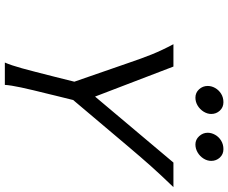

<svg xmlns="http://www.w3.org/2000/svg" viewBox="-95 -848 943 793"><g transform="rotate(90 376.5 -451.5)"><path d="M254.9 -696.3 378.9 -372.6 651.4 -696.3H752.9Q700.2 -641.6 666.3 -603.5Q632.3 -565.4 584 -508.3L393.1 -282.2L374.5 -207Q372.6 -200.2 369.6 -186.5Q350.6 -110.8 341.3 -67.4Q332 -23.9 330.6 0H238.3Q249.5 -25.4 262 -70.6Q274.4 -115.7 297.4 -207L317.4 -287.1L240.7 -508.3Q221.2 -565.9 204.6 -607.2Q188 -648.4 162.6 -696.3ZM576.7 -787.1Q556.6 -787.1 542.5 -802.5Q528.3 -817.9 528.3 -837.9Q528.3 -853 536.6 -868.2Q544.9 -883.3 560.5 -893.1Q576.2 -902.8 596.2 -902.8Q617.2 -902.8 630.9 -887.9Q644.5 -873 644.5 -852.5Q644.5 -835.9 635 -820.8Q625.5 -805.7 609.9 -796.4Q594.2 -787.1 576.7 -787.1ZM383.3 -787.1Q362.8 -787.1 348.9 -802.2Q335 -817.4 335 -837.9Q335 -853.5 343.3 -868.4Q351.6 -883.3 366.9 -893.1Q382.3 -902.8 402.3 -902.8Q423.3 -902.8 437 -887.9Q450.7 -873 450.7 -852.5Q450.7 -836.4 441.2 -821Q431.6 -805.7 416.3 -796.4Q400.9 -787.1 383.3 -787.1Z"/></g></svg>

Font: Lesson One Light
Style: Italic
Weight: 300
Italic angle: -14°
Designer: But Ko, Victor Gaultney, Annie Olsen, Julie Remington, Don Collingsworth, Eric Hays, Becca Hirsbrunner
Version: Version 1.100